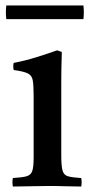

<svg xmlns="http://www.w3.org/2000/svg" viewBox="-20 -681 338 702"><path d="M277 1Q249 1 220 0Q191 -1 156 -1Q124 -1 90.5 0Q57 1 27 1Q24 -15 27 -30Q61 -32 77 -36.5Q93 -41 98 -56Q103 -71 103 -104V-328Q103 -367 100 -386Q97 -405 82 -412.5Q67 -420 30 -425Q27 -439 30 -451Q72 -459 112 -471.5Q152 -484 189 -497L206 -491Q205 -460 204.5 -433Q204 -406 204 -382V-114Q204 -75 208.5 -58Q213 -41 228.5 -36.5Q244 -32 277 -30Q280 -15 277 1ZM3 -661H285Q288 -636 285 -611H3Q0 -636 3 -661Z"/></svg>

Font: Tiro Gurmukhi
Style: Regular
Weight: 400
Designer: Gurmukhi: John Hudson & Fiona Ross. Latin: John Hudson.
Foundry: Tiro Typeworks Ltd.
Version: Version 1.52